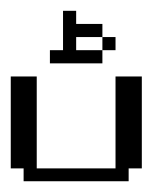

<svg xmlns="http://www.w3.org/2000/svg" viewBox="-20 -337 308 357"><path d="M23.9 0V-23.9H0V-194.8H48.3V-23.9H194.8V-194.8H243.7V-23.9H219.2V0ZM170.4 -243.7V-268.1H194.8V-243.7ZM72.8 -219.2V-243.7H97.2V-316.9H121.6V-292.5H170.4V-268.1H121.6V-243.7H170.4V-219.2Z"/></svg>

Font: FS Mondwest Regular
Style: Regular
Weight: 400
Designer: NZWStudios2024
Foundry: https://fontstruct.com
Version: Version 1.0